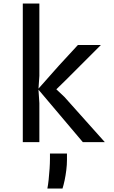

<svg xmlns="http://www.w3.org/2000/svg" viewBox="-20 -798 640 1078"><path d="M445 0 193.5 -297.5 281 -311 341.5 -254 568.5 0ZM108 0V-778H201V-372L196 -299V-295L201 -219V0ZM281.5 -282 193.5 -297.5 311 -430 417.5 -545.5H546.5L347 -346ZM246 260.5Q250 240.5 253.2 210.2Q256.5 180 258.5 148.5Q260.5 117 260.5 93.5V64H356V99.5Q356 127.5 352.2 157.5Q348.5 187.5 342.8 214.5Q337 241.5 331 260.5Z"/></svg>

Font: Spline Sans Mono
Style: Regular
Weight: 400
Monospace: yes
Designer: Eben Sorkin, Mirko Velimirovic
Foundry: Sorkin Type
Version: Version 1.004